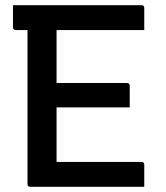

<svg xmlns="http://www.w3.org/2000/svg" viewBox="-20 -720 640 740"><path d="M97 0Q86 0 86 -11V-604H41Q30 -604 30 -615V-700H525Q536 -700 536 -689V-604H198V-400H469Q480 -400 480 -389V-306H198V-96H525Q536 -96 536 -85V0Z"/></svg>

Font: Recursive Mn Lnr St Med
Style: Regular
Weight: 500
Monospace: yes
Version: Version 1.079;hotconv 1.0.112;makeotfexe 2.5.65598; ttfautoh